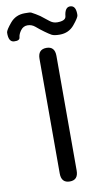

<svg xmlns="http://www.w3.org/2000/svg" viewBox="-150 -989 594 1039"><g transform="rotate(-10 147.5 -469.5)"><path d="M147 0Q100 0 100 -52V-682Q100 -734 147 -734Q193 -734 193 -682V-52Q193 0 147 0ZM231 -792Q200 -792 186.5 -799.5Q173 -807 151 -823Q129 -839 108 -857Q90 -872 67 -872Q44 -872 29.5 -852.5Q15 -833 13.5 -815Q12 -797 -19 -799Q-50 -801 -48 -853Q-47 -866 -16.5 -902.5Q14 -939 64 -939Q95 -939 98 -937Q123 -924 145 -909Q166 -893 187 -876Q206 -860 229 -860Q275 -860 278 -884Q283 -935 314 -933Q345 -931 343 -879Q342 -866 311.5 -829Q281 -792 231 -792Z"/></g></svg>

Font: Resource Han Rounded HK
Style: Regular
Weight: 400
Designer: Cyano Hao (round all glyphs); Ryoko NISHIZUKA  (kana, bopomofo & ideographs); Paul D. Hunt (Latin, Greek & Cyrillic); Sa
Foundry: Cyano Hao
Version: 0.990